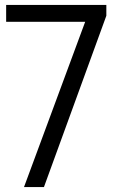

<svg xmlns="http://www.w3.org/2000/svg" viewBox="-20 -760 480 780"><path d="M77.5 0 335.5 -697 358.5 -671.5H5V-740H412V-696L158.5 0Z"/></svg>

Font: Encode Sans SC SemiCondensed
Style: Regular
Weight: 400
Width: 4
Designer: Multiple Designers
Foundry: Impallari Type
Version: Version 3.002